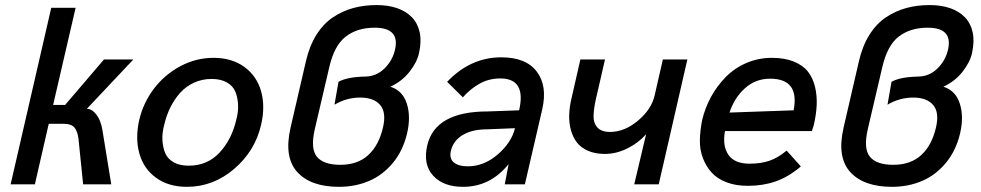

<svg xmlns="http://www.w3.org/2000/svg" viewBox="-20 -720 3831 750"><path d="M21.5 0 180.2 -689.5H275.4L187.5 -310.1H234.4L386.2 -487.8H501L319.3 -294.9Q335.9 -294.9 349.6 -280.3Q363.3 -265.6 370.1 -248.3Q377 -231 379.9 -212.9L414.6 0H304.7L286.6 -177.7Q282.7 -208.5 270.3 -222.4Q257.8 -236.3 230 -236.3H170.4L116.2 0Z M710 9.8Q638.2 9.8 589.6 -25.6Q541 -61 524.4 -120.4Q507.8 -179.7 523.9 -251.5Q539.6 -318.4 581.1 -373.3Q622.6 -428.2 684.1 -461.2Q745.6 -494.1 814 -494.1Q885.7 -494.1 934.3 -458.7Q982.9 -423.3 999.8 -363.8Q1016.6 -304.2 1000 -232.9Q976.6 -130.4 894.8 -60.3Q813 9.8 710 9.8ZM717.3 -72.8Q789.6 -72.8 837.2 -123.5Q884.8 -174.3 902.8 -251.5Q911.6 -283.2 909.9 -312.3Q908.2 -341.3 898.7 -363.3Q889.2 -385.3 865.5 -398.4Q841.8 -411.6 806.6 -411.6Q769.5 -411.6 737.8 -397Q706.1 -382.3 683.6 -357.2Q661.1 -332 645.5 -300.5Q629.9 -269 621.6 -232.9Q612.8 -201.2 614.5 -172.1Q616.2 -143.1 625.7 -121.1Q635.3 -99.1 658.7 -85.9Q682.1 -72.8 717.3 -72.8Z M1304.2 9.8Q1193.4 9.8 1140.9 -48.3Q1088.4 -106.4 1115.2 -222.2L1174.8 -480Q1188.5 -540 1215.8 -583.7Q1243.2 -627.4 1280.5 -652.3Q1317.9 -677.2 1360.1 -688.7Q1402.3 -700.2 1451.7 -700.2Q1496.1 -700.2 1531 -688.2Q1565.9 -676.3 1588.9 -652.6Q1611.8 -628.9 1619.4 -593.8Q1627 -558.6 1616.7 -512.2Q1608.9 -476.6 1579.3 -439.2Q1549.8 -401.9 1504.9 -381.3Q1552.7 -366.2 1569.1 -315.4Q1585.4 -264.6 1570.3 -199.7Q1554.7 -132.3 1515.4 -84.5Q1476.1 -36.6 1422.1 -13.4Q1368.2 9.8 1304.2 9.8ZM1309.1 -76.2Q1377 -76.2 1418.5 -114.3Q1460 -152.3 1476.1 -222.2Q1489.7 -280.8 1465.1 -309.8Q1440.4 -338.9 1386.7 -338.9Q1334 -338.9 1286.6 -311L1302.2 -400.4Q1335.9 -419.4 1406.2 -420.9Q1450.2 -421.4 1481.7 -452.4Q1513.2 -483.4 1522.9 -525.4Q1543 -611.8 1443.8 -611.8Q1375.5 -611.8 1330.6 -577.1Q1285.6 -542.5 1266.1 -457L1210 -216.8Q1191.9 -139.6 1217.8 -107.9Q1243.7 -76.2 1309.1 -76.2Z M1788.6 9.8Q1711.9 9.8 1671.9 -33.9Q1631.8 -77.6 1648.9 -151.9Q1679.7 -284.7 1885.3 -284.7L2007.8 -289.1Q2036.6 -413.6 1934.1 -413.6Q1888.7 -413.6 1851.6 -392.1Q1814.5 -370.6 1788.1 -339.8L1726.6 -400.4Q1817.9 -496.1 1938 -496.1Q2034.7 -496.1 2076.9 -440.2Q2119.1 -384.3 2098.1 -293L2030.3 0H1951.7L1966.8 -79.1Q1895.5 9.8 1788.6 9.8ZM1807.1 -70.3Q1870.6 -70.3 1924.3 -116.7Q1978 -163.1 1991.7 -219.2L1881.8 -214.8Q1824.2 -214.8 1787.4 -192.6Q1750.5 -170.4 1741.2 -130.4Q1734.4 -100.6 1752.9 -85.4Q1771.5 -70.3 1807.1 -70.3Z M2457.5 0 2503.9 -195.8Q2475.1 -162.6 2431.4 -140.6Q2387.7 -118.7 2342.8 -118.7Q2305.7 -118.7 2277.8 -130.6Q2250 -142.6 2234.1 -162.8Q2218.3 -183.1 2210.4 -210.9Q2202.6 -238.8 2203.4 -269.3Q2204.1 -299.8 2211.9 -333.5L2247.1 -487.8H2343.3L2306.2 -326.2Q2299.3 -293.5 2298.6 -266.4Q2297.9 -239.3 2313.7 -221.9Q2329.6 -204.6 2362.8 -204.6Q2419.4 -204.6 2471.9 -248.5Q2524.4 -292.5 2537.1 -346.7L2569.3 -487.8H2665L2553.2 0Z M2900.9 5.9Q2854.5 5.9 2818.4 -7.8Q2782.2 -21.5 2760.5 -45.2Q2738.8 -68.8 2726.1 -101.3Q2713.4 -133.8 2713.9 -171.4Q2714.4 -209 2722.7 -250.5Q2733.9 -298.3 2757.3 -341.3Q2780.8 -384.3 2814.7 -418.9Q2848.6 -453.6 2895.5 -473.9Q2942.4 -494.1 2995.1 -494.1Q3044.9 -494.1 3080.8 -479.5Q3116.7 -464.8 3136 -440.2Q3155.3 -415.5 3163.6 -381.1Q3171.9 -346.7 3170.2 -309.8Q3168.5 -272.9 3158.7 -230.5L3151.4 -208H2812Q2801.3 -150.4 2825.2 -115.5Q2849.1 -80.6 2907.7 -80.6Q2952.6 -80.6 2986.3 -92.3Q3020 -104 3052.7 -131.8L3108.4 -69.8Q3059.1 -28.3 3009.5 -11.2Q2960 5.9 2900.9 5.9ZM2829.6 -280.3 3080.1 -289.1Q3104 -412.6 2988.3 -412.6Q2931.2 -412.6 2889.9 -375.2Q2848.6 -337.9 2829.6 -280.3Z M3464.4 9.8Q3353.5 9.8 3301 -48.3Q3248.5 -106.4 3275.4 -222.2L3335 -480Q3348.6 -540 3376 -583.7Q3403.3 -627.4 3440.7 -652.3Q3478 -677.2 3520.3 -688.7Q3562.5 -700.2 3611.8 -700.2Q3656.2 -700.2 3691.2 -688.2Q3726.1 -676.3 3749 -652.6Q3772 -628.9 3779.5 -593.8Q3787.1 -558.6 3776.9 -512.2Q3769 -476.6 3739.5 -439.2Q3710 -401.9 3665 -381.3Q3712.9 -366.2 3729.2 -315.4Q3745.6 -264.6 3730.5 -199.7Q3714.8 -132.3 3675.5 -84.5Q3636.2 -36.6 3582.3 -13.4Q3528.3 9.8 3464.4 9.8ZM3469.2 -76.2Q3537.1 -76.2 3578.6 -114.3Q3620.1 -152.3 3636.2 -222.2Q3649.9 -280.8 3625.2 -309.8Q3600.6 -338.9 3546.9 -338.9Q3494.1 -338.9 3446.8 -311L3462.4 -400.4Q3496.1 -419.4 3566.4 -420.9Q3610.4 -421.4 3641.8 -452.4Q3673.3 -483.4 3683.1 -525.4Q3703.1 -611.8 3604 -611.8Q3535.6 -611.8 3490.7 -577.1Q3445.8 -542.5 3426.3 -457L3370.1 -216.8Q3352.1 -139.6 3377.9 -107.9Q3403.8 -76.2 3469.2 -76.2Z"/></svg>

Font: HK Grotesk Medium Italic
Style: Regular
Weight: 500
Italic angle: -13°
Designer: Alfredo Marco Pradil and Stefan Peev
Foundry: Hanken Design Co.
Version: Version 1.000;PS 001.000;hotconv 1.0.88;makeotf.lib2.5.64775